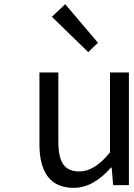

<svg xmlns="http://www.w3.org/2000/svg" viewBox="-20 -892 647 925"><path d="M170 -199V-543H261V-210Q261 -134 285 -100Q309 -66 363 -66Q436 -66 510 -158V-543H601V0H525L518 -85H515Q429 13 335 13Q170 13 170 -199ZM405 -641 230 -811 294 -872 452 -686Z"/></svg>

Font: Source Han Sans Regular
Style: Regular
Weight: 400
Designer: Ryoko NISHIZUKA  (kana & ideographs); Paul D. Hunt (Latin, Greek & Cyrillic); Wenlong ZHANG  (bopomofo); Sandoll Communi
Foundry: Adobe Systems Incorporated
Version: Version 1.00 January 18, 2024, initial release